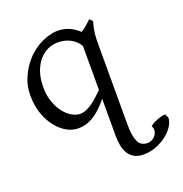

<svg xmlns="http://www.w3.org/2000/svg" viewBox="-128 -582 894 939"><g transform="rotate(-20 318.5 -112.5)"><path d="M237.8 -48.8Q254.4 -48.8 270.5 -55.7Q286.6 -62.5 302.2 -73.5Q317.9 -84.5 333.3 -98.6Q348.6 -112.8 363.8 -127.4V-356.4Q347.7 -384.3 318.4 -399.7Q289.1 -415 253.9 -415Q226.6 -415 201.2 -403.6Q175.8 -392.1 156 -369.1Q136.2 -346.2 124.3 -312Q112.3 -277.8 112.3 -231.9Q112.3 -190.4 124.3 -156.5Q136.2 -122.6 154.8 -98.6Q173.3 -74.7 195.6 -61.8Q217.8 -48.8 237.8 -48.8ZM363.8 -81.1Q345.2 -58.6 327.1 -41Q309.1 -23.4 289.8 -11Q270.5 1.5 249.3 8.1Q228 14.6 203.1 14.6Q175.8 14.6 147 -1.2Q118.2 -17.1 94 -46.9Q69.8 -76.7 54.4 -119.6Q39.1 -162.6 39.1 -216.8Q39.1 -259.8 52.7 -295.9Q66.4 -332 86.2 -360.1Q106 -388.2 128.4 -407.7Q150.9 -427.2 168 -437Q195.8 -452.6 223.1 -460.7Q250.5 -468.8 269 -468.8Q282.2 -468.8 295.4 -467Q308.6 -465.3 322.3 -460.4Q335.9 -455.6 350.6 -446.8Q365.2 -438 381.8 -423.3Q389.2 -427.7 397 -433.8Q404.8 -439.9 412.1 -446Q419.4 -452.1 426 -458.3Q432.6 -464.4 437 -468.8L452.1 -454.1Q447.8 -440.4 444.3 -424.3Q441.4 -410.2 439.2 -391.1Q437 -372.1 437 -350.1V81.1Q437 137.2 450.4 167.5Q463.9 197.8 499 197.8Q510.3 197.8 519.8 193.4Q529.3 189 536.4 181.9Q543.5 174.8 547.4 166Q551.3 157.2 551.3 147.9Q551.3 136.7 545.4 127.9Q549.8 123 560.3 116.9Q570.8 110.8 583.3 106Q595.7 101.1 607.9 98.1Q620.1 95.2 627 95.7L636.7 115.7Q636.7 135.7 622.8 158.2Q608.9 180.7 585 199.7Q561 218.8 529.5 231.4Q498 244.1 462.9 244.1Q433.1 244.1 414.1 233.2Q395 222.2 383.8 203.9Q372.6 185.5 368.2 161.4Q363.8 137.2 363.8 110.8Z"/></g></svg>

Font: Noto Serif Devanagari
Style: Bold
Weight: 700
Designer: Monotype Design Team
Foundry: Monotype Imaging Inc.
Version: Version 1.01